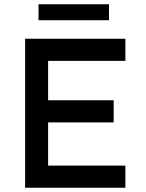

<svg xmlns="http://www.w3.org/2000/svg" viewBox="-20 -882 684 902"><path d="M98 0V-700H569V-596H206V-411H514V-307H206V-104H569V0ZM161 -787V-862H492V-787Z"/></svg>

Font: Easer Grotesk
Style: Regular
Weight: 400
Designer: Boardeaser, Bonnie Shaver-Troup, Thomas Jockin
Foundry: Lexend
Version: Version 1.008;Glyphs 3.1.2 (3151)